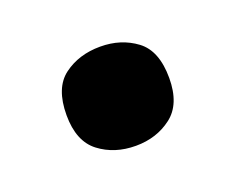

<svg xmlns="http://www.w3.org/2000/svg" viewBox="-46 -223 372 304"><g transform="rotate(-20 140.5 -70.5)"><path d="M54 -70Q54 -116 79.5 -135Q105 -154 141 -154Q176 -154 201.5 -135Q227 -116 227 -70Q227 -26 201.5 -6.5Q176 13 141 13Q105 13 79.5 -6.5Q54 -26 54 -70Z"/></g></svg>

Font: Noto Sans Cherokee
Style: Bold
Weight: 700
Designer: Monotype Design Team
Foundry: Monotype Imaging Inc.
Version: Version 2.001; ttfautohint (v1.8.4.7-5d5b)